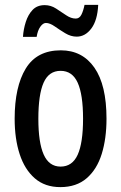

<svg xmlns="http://www.w3.org/2000/svg" viewBox="-20 -756 496 786"><path d="M416 -270Q416 -189 396.5 -126Q377 -63 335 -26.5Q293 10 227 10Q164 10 122.5 -26Q81 -62 60.5 -125Q40 -188 40 -270Q40 -401 85.5 -475.5Q131 -550 229 -550Q317 -550 366.5 -479Q416 -408 416 -270ZM137 -270Q137 -172 159 -123Q181 -74 228 -74Q276 -74 298 -122.5Q320 -171 320 -270Q320 -369 298 -417.5Q276 -466 228 -466Q180 -466 158.5 -417.5Q137 -369 137 -270ZM74 -605Q76 -636 85.5 -666Q95 -696 113.5 -715.5Q132 -735 163 -735Q188 -735 209.5 -721Q231 -707 251 -693.5Q271 -680 290 -680Q305 -680 313 -695.5Q321 -711 326 -736H382Q379 -673 354 -639.5Q329 -606 294 -606Q270 -606 247 -620Q224 -634 204 -648Q184 -662 168 -662Q156 -662 145 -646.5Q134 -631 130 -605Z"/></svg>

Font: Noto Sans Tamil ExtraCondensed Medium
Style: Regular
Weight: 500
Width: 2
Designer: Jelle Bosma - Monotype Design Team
Foundry: Monotype Imaging Inc.
Version: Version 2.004; ttfautohint (v1.8.4.7-5d5b)